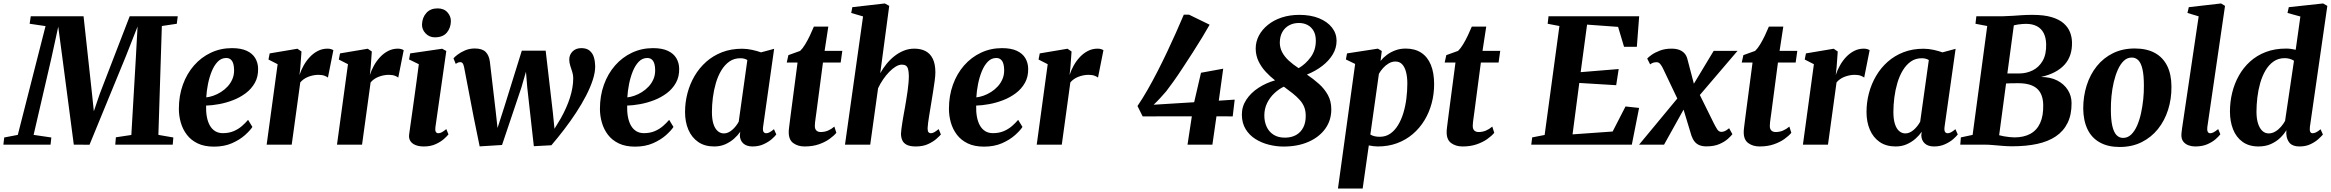

<svg xmlns="http://www.w3.org/2000/svg" viewBox="-62 -837 13490 1111"><path d="M-42.5 0 -37.5 -41.5 41 -56.5 201.5 -686 109.5 -699.5 116 -743H421.5L470.5 -293.5L481 -193L515.5 -294.5L688.5 -743H966.5L961 -699.5L874.5 -686.5L854.5 -56.5L941 -41.5L937.5 0H605L608.5 -42.5L698 -56L723.5 -492.5L734 -683.5L666.5 -512L456 0.5L365 0L299 -502.5L275 -682.5L235 -499L132.5 -56.5L235 -41.5L230.5 0Z M1398.5 -102.5Q1385 -81.5 1355 -54.8Q1325 -28 1280 -8.2Q1235 11.5 1176 11.5Q1121 11.5 1082.2 -7Q1043.5 -25.5 1019.5 -57Q995.5 -88.5 984.2 -127.5Q973 -166.5 973 -207.5Q973 -282.5 996 -346.5Q1019 -410.5 1060.5 -458Q1102 -505.5 1158.2 -532Q1214.5 -558.5 1280 -558.5Q1332.5 -558.5 1365.8 -543Q1399 -527.5 1415 -500.5Q1431 -473.5 1431.5 -440Q1432.5 -393 1412.8 -357.8Q1393 -322.5 1360 -297.8Q1327 -273 1287 -257.5Q1247 -242 1206 -234.5Q1165 -227 1130.5 -226Q1129.5 -190 1135 -160.8Q1140.5 -131.5 1152.5 -110.5Q1164.5 -89.5 1183.2 -78Q1202 -66.5 1227.5 -66.5Q1262.5 -66.5 1289.8 -78Q1317 -89.5 1337.8 -107.5Q1358.5 -125.5 1373.5 -143.5ZM1247.5 -501.5Q1218.5 -501.5 1197.8 -480Q1177 -458.5 1163 -423.8Q1149 -389 1141.2 -349.5Q1133.5 -310 1131.5 -273.5Q1150.5 -275.5 1172.8 -283.2Q1195 -291 1216.5 -304.5Q1238 -318 1255.5 -337Q1273 -356 1283.2 -380.5Q1293.5 -405 1292.5 -434.5Q1291.5 -469 1280 -485.2Q1268.5 -501.5 1247.5 -501.5Z M1481 0 1544.5 -465.5 1491.5 -492.5 1498.5 -528 1659 -555 1682.5 -539 1676 -448.5 1671 -403Q1680 -431 1695.2 -458.2Q1710.5 -485.5 1731 -507.2Q1751.5 -529 1777.2 -542.2Q1803 -555.5 1833 -555.5Q1845.5 -555.5 1854.2 -552.5Q1863 -549.5 1867 -546.5L1835.5 -388Q1832 -392 1817.5 -398Q1803 -404 1781 -404Q1765 -404 1749.5 -400.8Q1734 -397.5 1720.2 -392Q1706.5 -386.5 1695 -378.2Q1683.5 -370 1675.5 -360L1626 0Z M1888 0 1951.5 -465.5 1898.5 -492.5 1905.5 -528 2066 -555 2089.5 -539 2083 -448.5 2078 -403Q2087 -431 2102.2 -458.2Q2117.5 -485.5 2138 -507.2Q2158.5 -529 2184.2 -542.2Q2210 -555.5 2240 -555.5Q2252.5 -555.5 2261.2 -552.5Q2270 -549.5 2274 -546.5L2242.5 -388Q2239 -392 2224.5 -398Q2210 -404 2188 -404Q2172 -404 2156.5 -400.8Q2141 -397.5 2127.2 -392Q2113.5 -386.5 2102 -378.2Q2090.5 -370 2082.5 -360L2033 0Z M2390.5 10.5Q2362 10.5 2342 2.2Q2322 -6 2312.2 -21.5Q2302.5 -37 2305.5 -59Q2308 -77.5 2312.2 -107.5Q2316.5 -137.5 2322 -176.5Q2327.5 -215.5 2334 -262Q2340.5 -308.5 2347.5 -360Q2354.5 -411.5 2361.5 -465.5L2305 -493L2311.5 -528L2496.5 -555L2520.5 -542L2457.5 -101.5Q2455 -83.5 2459.5 -74.8Q2464 -66 2474 -66Q2484 -66 2494.2 -71.5Q2504.5 -77 2520.5 -90L2533 -59.5Q2525.5 -49.5 2507 -33Q2488.5 -16.5 2459.2 -3Q2430 10.5 2390.5 10.5ZM2454 -621Q2422 -621 2400.2 -644.2Q2378.5 -667.5 2380 -697Q2381.5 -735.5 2405 -762Q2428.5 -788.5 2470 -788.5Q2507 -788.5 2527.2 -765.5Q2547.5 -742.5 2547 -714.5Q2546.5 -676 2523.8 -648.5Q2501 -621 2454 -621Z M2713.5 10 2678.5 -161.5 2623.5 -448Q2620 -465 2615 -471.2Q2610 -477.5 2602 -477.5Q2593 -477.5 2587.5 -474.5Q2582 -471.5 2575 -467.5L2562 -499.5Q2568.5 -507.5 2586 -521Q2603.5 -534.5 2629.2 -545.5Q2655 -556.5 2685 -556.5Q2727.5 -556.5 2747.5 -537.2Q2767.5 -518 2772.5 -481L2806 -196L2817 -96.5L2856.5 -219.5L2957.5 -544H3095.5L3137 -186.5L3146.5 -92L3182 -150.5Q3199.5 -181.5 3213 -211.8Q3226.5 -242 3235.8 -271Q3245 -300 3250 -328.5Q3255 -357 3255 -384.5Q3255 -403.5 3249.2 -421.2Q3243.5 -439 3237.8 -456.8Q3232 -474.5 3232 -492.5Q3232 -520 3251 -539.2Q3270 -558.5 3302 -558.5Q3332.5 -558.5 3350 -543.8Q3367.5 -529 3374.5 -505.5Q3381.5 -482 3382 -455Q3382.5 -419 3368.2 -375Q3354 -331 3329 -282.8Q3304 -234.5 3271.5 -185Q3239 -135.5 3202.2 -87.5Q3165.5 -39.5 3128.5 3.5L3027 9L2989 -330.5L2981.5 -422L2955 -330.5L2843 2Z M3835 -102.5Q3821.5 -81.5 3791.5 -54.8Q3761.5 -28 3716.5 -8.2Q3671.5 11.5 3612.5 11.5Q3557.5 11.5 3518.8 -7Q3480 -25.5 3456 -57Q3432 -88.5 3420.8 -127.5Q3409.5 -166.5 3409.5 -207.5Q3409.5 -282.5 3432.5 -346.5Q3455.5 -410.5 3497 -458Q3538.5 -505.5 3594.8 -532Q3651 -558.5 3716.5 -558.5Q3769 -558.5 3802.2 -543Q3835.5 -527.5 3851.5 -500.5Q3867.5 -473.5 3868 -440Q3869 -393 3849.2 -357.8Q3829.5 -322.5 3796.5 -297.8Q3763.5 -273 3723.5 -257.5Q3683.5 -242 3642.5 -234.5Q3601.5 -227 3567 -226Q3566 -190 3571.5 -160.8Q3577 -131.5 3589 -110.5Q3601 -89.5 3619.8 -78Q3638.5 -66.5 3664 -66.5Q3699 -66.5 3726.2 -78Q3753.5 -89.5 3774.2 -107.5Q3795 -125.5 3810 -143.5ZM3684 -501.5Q3655 -501.5 3634.2 -480Q3613.5 -458.5 3599.5 -423.8Q3585.5 -389 3577.8 -349.5Q3570 -310 3568 -273.5Q3587 -275.5 3609.2 -283.2Q3631.5 -291 3653 -304.5Q3674.5 -318 3692 -337Q3709.5 -356 3719.8 -380.5Q3730 -405 3729 -434.5Q3728 -469 3716.5 -485.2Q3705 -501.5 3684 -501.5Z M4353.5 -102.5Q4351 -82 4356.2 -74Q4361.5 -66 4372 -66Q4380 -66 4390.5 -71.2Q4401 -76.5 4416.5 -89.5L4430 -59Q4422.5 -48.5 4403.8 -32Q4385 -15.5 4356.5 -2.5Q4328 10.5 4292.5 10.5Q4258.5 10.5 4239.2 -6.8Q4220 -24 4219 -54.5L4221.5 -74.5Q4207.5 -54 4185.5 -34.5Q4163.5 -15 4134.8 -2.2Q4106 10.5 4070.5 10.5Q4015.5 10.5 3978 -15.5Q3940.5 -41.5 3921.2 -86.5Q3902 -131.5 3902 -188.5Q3902 -244.5 3916 -297.8Q3930 -351 3957.2 -397.5Q3984.5 -444 4024.5 -479.5Q4064.5 -515 4116.5 -535Q4168.5 -555 4232 -555Q4260.5 -555 4290.2 -548.5Q4320 -542 4341.5 -534L4417.5 -554.5ZM4262.5 -489.5Q4255 -494.5 4244.8 -497.2Q4234.5 -500 4222 -500Q4185.5 -500 4158.5 -481Q4131.5 -462 4112 -429.8Q4092.5 -397.5 4080.5 -356.8Q4068.5 -316 4063 -272.8Q4057.5 -229.5 4057.5 -189Q4057.5 -147.5 4066.2 -120Q4075 -92.5 4090.8 -78.8Q4106.5 -65 4127 -65Q4140 -65 4152 -70.5Q4164 -76 4175 -85.5Q4186 -95 4195.5 -107Q4205 -119 4212.5 -132.5Z M4662 -186.5Q4659.5 -168 4657.5 -153.8Q4655.5 -139.5 4654.2 -128.2Q4653 -117 4653 -108Q4653 -90.5 4662 -81.8Q4671 -73 4687 -73Q4709 -73 4728.8 -81.2Q4748.5 -89.5 4766 -104.5L4777.5 -68.5Q4762.5 -50.5 4736.8 -32.2Q4711 -14 4675.5 -1.8Q4640 10.5 4593.5 10.5Q4555 10.5 4528 -9.2Q4501 -29 4502 -75Q4502 -78.5 4502.5 -85Q4503 -91.5 4504.5 -103.5Q4506 -115.5 4508.5 -135.5Q4511 -155.5 4515 -186L4553 -475H4490.5L4500 -518L4568 -542.5Q4582 -555.5 4596.8 -579.8Q4611.5 -604 4624.8 -632Q4638 -660 4647.5 -683H4731L4709.5 -542.5H4812L4802.5 -475H4700Z M5237 10.5Q5203.5 10.5 5184.8 0.8Q5166 -9 5158.8 -25.8Q5151.5 -42.5 5151.5 -64Q5152 -75 5154.2 -92.5Q5156.5 -110 5159.8 -131.2Q5163 -152.5 5167.2 -174.8Q5171.5 -197 5175 -217.5Q5178.5 -239 5182.5 -262.8Q5186.5 -286.5 5189.8 -310.5Q5193 -334.5 5195 -356.8Q5197 -379 5197 -398Q5196.5 -423 5192.5 -437.2Q5188.5 -451.5 5179.8 -457.2Q5171 -463 5156.5 -463Q5140 -463 5121.2 -451.8Q5102.5 -440.5 5083.5 -421Q5064.5 -401.5 5047.8 -377Q5031 -352.5 5019 -326.5L4973.5 0H4827.5L4932 -742L4863.5 -762L4870 -795.5L5058 -817L5083.5 -803L5031.5 -413.5Q5047.5 -442 5068.2 -467.5Q5089 -493 5114.2 -512.8Q5139.5 -532.5 5168.2 -544Q5197 -555.5 5228.5 -555.5Q5266 -555.5 5293.2 -541.5Q5320.5 -527.5 5335.5 -497Q5350.5 -466.5 5350.5 -418Q5350.5 -399.5 5346.5 -369.2Q5342.5 -339 5337.2 -306.2Q5332 -273.5 5327.5 -246.5Q5324.5 -227.5 5321 -206.5Q5317.5 -185.5 5314.2 -165.2Q5311 -145 5308.5 -126.8Q5306 -108.5 5305.5 -95Q5305.5 -77 5311.2 -71.5Q5317 -66 5324 -66Q5332.5 -66 5342.8 -71.2Q5353 -76.5 5369.5 -90L5382.5 -59Q5375.5 -50.5 5356.8 -33.8Q5338 -17 5308.2 -3.2Q5278.5 10.5 5237 10.5Z M5854.5 -102.5Q5841 -81.5 5811 -54.8Q5781 -28 5736 -8.2Q5691 11.5 5632 11.5Q5577 11.5 5538.2 -7Q5499.5 -25.5 5475.5 -57Q5451.5 -88.5 5440.2 -127.5Q5429 -166.5 5429 -207.5Q5429 -282.5 5452 -346.5Q5475 -410.5 5516.5 -458Q5558 -505.5 5614.2 -532Q5670.5 -558.5 5736 -558.5Q5788.5 -558.5 5821.8 -543Q5855 -527.5 5871 -500.5Q5887 -473.5 5887.5 -440Q5888.5 -393 5868.8 -357.8Q5849 -322.5 5816 -297.8Q5783 -273 5743 -257.5Q5703 -242 5662 -234.5Q5621 -227 5586.5 -226Q5585.5 -190 5591 -160.8Q5596.5 -131.5 5608.5 -110.5Q5620.5 -89.5 5639.2 -78Q5658 -66.5 5683.5 -66.5Q5718.5 -66.5 5745.8 -78Q5773 -89.5 5793.8 -107.5Q5814.5 -125.5 5829.5 -143.5ZM5703.5 -501.5Q5674.5 -501.5 5653.8 -480Q5633 -458.5 5619 -423.8Q5605 -389 5597.2 -349.5Q5589.5 -310 5587.5 -273.5Q5606.5 -275.5 5628.8 -283.2Q5651 -291 5672.5 -304.5Q5694 -318 5711.5 -337Q5729 -356 5739.2 -380.5Q5749.5 -405 5748.5 -434.5Q5747.5 -469 5736 -485.2Q5724.5 -501.5 5703.5 -501.5Z M5937 0 6000.5 -465.5 5947.5 -492.5 5954.5 -528 6115 -555 6138.5 -539 6132 -448.5 6127 -403Q6136 -431 6151.2 -458.2Q6166.5 -485.5 6187 -507.2Q6207.5 -529 6233.2 -542.2Q6259 -555.5 6289 -555.5Q6301.5 -555.5 6310.2 -552.5Q6319 -549.5 6323 -546.5L6291.5 -388Q6288 -392 6273.5 -398Q6259 -404 6237 -404Q6221 -404 6205.5 -400.8Q6190 -397.5 6176.2 -392Q6162.5 -386.5 6151 -378.2Q6139.5 -370 6131.5 -360L6082 0Z M6809.5 0 6834.5 -164 6550 -163.5 6520 -223.5Q6549 -266 6578 -316.8Q6607 -367.5 6635.5 -423Q6664 -478.5 6691 -535.5Q6718 -592.5 6742.5 -647.5Q6767 -702.5 6788 -752H6818.5L6937.5 -694Q6920 -663 6894.8 -621.2Q6869.5 -579.5 6840.2 -534Q6811 -488.5 6782.2 -444.8Q6753.5 -401 6728.2 -365.5Q6703 -330 6686.5 -309Q6670 -290 6651.8 -270Q6633.5 -250 6613.5 -231L6848 -245.5L6887.5 -416L7016 -439.5L6990.5 -254.5L7082.5 -260.5L7071 -163.5L6977 -164L6953.5 0Z M7365 11Q7322.5 11 7280 0.2Q7237.5 -10.5 7202.2 -32.8Q7167 -55 7145.8 -89.8Q7124.5 -124.5 7124 -172.5Q7123.5 -220.5 7150 -260.5Q7176.5 -300.5 7220.5 -329Q7264.5 -357.5 7316 -372Q7287 -394.5 7261.5 -422.2Q7236 -450 7220.2 -483Q7204.5 -516 7204 -556Q7204 -595.5 7222.5 -630.8Q7241 -666 7274.8 -693.2Q7308.5 -720.5 7354.8 -735.8Q7401 -751 7456.5 -751Q7522.5 -751 7570.8 -731.2Q7619 -711.5 7645.5 -677.5Q7672 -643.5 7672 -601Q7672 -559 7650 -522.2Q7628 -485.5 7589.5 -455.8Q7551 -426 7500.5 -405.5Q7538.5 -380 7570.5 -351.2Q7602.5 -322.5 7622 -286.8Q7641.5 -251 7641.5 -204Q7641.5 -140.5 7606.5 -92Q7571.5 -43.5 7509.2 -16.2Q7447 11 7365 11ZM7452.5 -442.5Q7493 -466 7522.5 -506.5Q7552 -547 7552 -601Q7552 -635.5 7539 -658.2Q7526 -681 7504 -692.5Q7482 -704 7454 -704Q7422.5 -704 7397.5 -690.5Q7372.5 -677 7358.2 -651.8Q7344 -626.5 7343.5 -590Q7344 -559.5 7357.5 -534.2Q7371 -509 7395.2 -486.5Q7419.5 -464 7452.5 -442.5ZM7375 -40.5Q7412 -41 7438.5 -56.2Q7465 -71.5 7479.5 -99.8Q7494 -128 7493.5 -168Q7493.5 -195.5 7484.8 -217.5Q7476 -239.5 7459 -258.5Q7442 -277.5 7419 -296Q7396 -314.5 7367 -335.5Q7339 -322.5 7312.8 -298.2Q7286.5 -274 7270.2 -241Q7254 -208 7254 -168.5Q7254 -132.5 7267.5 -103.2Q7281 -74 7308 -57Q7335 -40 7375 -40.5Z M7680 254 7779.5 -467 7726 -493 7732.5 -528 7911 -555.5 7933.5 -542 7926.5 -484.5Q7941.5 -503.5 7963.5 -519.8Q7985.5 -536 8012.8 -546Q8040 -556 8072 -556Q8125 -556 8161.8 -532Q8198.5 -508 8217.5 -462Q8236.5 -416 8236.5 -349.5Q8236.5 -292.5 8222.2 -239.2Q8208 -186 8180.5 -140.8Q8153 -95.5 8113.2 -61.5Q8073.5 -27.5 8022.5 -8.5Q7971.5 10.5 7910.5 10.5Q7898.5 10.5 7885 8.8Q7871.5 7 7858.5 4.5L7823 254ZM7867.5 -58.5Q7878 -52 7891.2 -48.8Q7904.5 -45.5 7922 -45.5Q7956.5 -45.5 7982.5 -63.5Q8008.5 -81.5 8027.5 -112.5Q8046.5 -143.5 8058.5 -183.2Q8070.5 -223 8076 -267Q8081.5 -311 8081.5 -354Q8081.5 -391 8074.2 -419.5Q8067 -448 8052 -464.5Q8037 -481 8012.5 -481Q7992 -481 7973.8 -470.2Q7955.5 -459.5 7941 -443.2Q7926.5 -427 7917 -410Z M8469 -186.5Q8466.5 -168 8464.5 -153.8Q8462.5 -139.5 8461.2 -128.2Q8460 -117 8460 -108Q8460 -90.5 8469 -81.8Q8478 -73 8494 -73Q8516 -73 8535.8 -81.2Q8555.5 -89.5 8573 -104.5L8584.5 -68.5Q8569.5 -50.5 8543.8 -32.2Q8518 -14 8482.5 -1.8Q8447 10.5 8400.5 10.5Q8362 10.5 8335 -9.2Q8308 -29 8309 -75Q8309 -78.5 8309.5 -85Q8310 -91.5 8311.5 -103.5Q8313 -115.5 8315.5 -135.5Q8318 -155.5 8322 -186L8360 -475H8297.5L8307 -518L8375 -542.5Q8389 -555.5 8403.8 -579.8Q8418.5 -604 8431.8 -632Q8445 -660 8454.5 -683H8538L8516.5 -542.5H8619L8609.5 -475H8507Z M8798.5 0 8804 -42 8876 -56 8961.5 -686.5 8893.5 -699.5 8898.5 -743H9423L9409.5 -566H9335.5L9301 -681.5L9121.5 -694.5L9084.5 -419.5L9304.5 -437.5L9290 -344L9076.5 -357L9037.5 -59.5L9269.5 -76L9344 -221L9422.5 -212.5L9380.5 0Z M9812.5 10Q9789.5 10 9772.8 3.5Q9756 -3 9744.5 -16.8Q9733 -30.5 9725.5 -52L9662.5 -260L9706.5 -250.5L9567 0H9422.5L9678.5 -309L9666 -220L9561.5 -439.5Q9554.5 -454.5 9545.5 -465.8Q9536.5 -477 9524.5 -477Q9512 -477 9503.5 -474Q9495 -471 9486.5 -464.5L9469.5 -498Q9476 -506 9494.8 -519.5Q9513.5 -533 9542.8 -544.2Q9572 -555.5 9610.5 -555.5Q9635.5 -555.5 9654 -548.8Q9672.5 -542 9684.8 -528.8Q9697 -515.5 9702 -495.5L9753.5 -299.5L9711.5 -306L9854 -542.5H9992L9737.5 -244.5L9751 -334L9855 -123.5Q9865 -103.5 9874.5 -88.8Q9884 -74 9898.5 -74Q9907.5 -74 9917.2 -77.8Q9927 -81.5 9943.5 -95L9962.5 -60.5Q9955 -50.5 9936.2 -33.5Q9917.5 -16.5 9886.8 -3.2Q9856 10 9812.5 10Z M10188 -186.5Q10185.5 -168 10183.5 -153.8Q10181.5 -139.5 10180.2 -128.2Q10179 -117 10179 -108Q10179 -90.5 10188 -81.8Q10197 -73 10213 -73Q10235 -73 10254.8 -81.2Q10274.5 -89.5 10292 -104.5L10303.5 -68.5Q10288.5 -50.5 10262.8 -32.2Q10237 -14 10201.5 -1.8Q10166 10.5 10119.5 10.5Q10081 10.5 10054 -9.2Q10027 -29 10028 -75Q10028 -78.5 10028.5 -85Q10029 -91.5 10030.5 -103.5Q10032 -115.5 10034.5 -135.5Q10037 -155.5 10041 -186L10079 -475H10016.5L10026 -518L10094 -542.5Q10108 -555.5 10122.8 -579.8Q10137.5 -604 10150.8 -632Q10164 -660 10173.5 -683H10257L10235.5 -542.5H10338L10328.5 -475H10226Z M10370.5 0 10434 -465.5 10381 -492.5 10388 -528 10548.5 -555 10572 -539 10565.5 -448.5 10560.5 -403Q10569.5 -431 10584.8 -458.2Q10600 -485.5 10620.5 -507.2Q10641 -529 10666.8 -542.2Q10692.5 -555.5 10722.5 -555.5Q10735 -555.5 10743.8 -552.5Q10752.5 -549.5 10756.5 -546.5L10725 -388Q10721.5 -392 10707 -398Q10692.5 -404 10670.5 -404Q10654.5 -404 10639 -400.8Q10623.5 -397.5 10609.8 -392Q10596 -386.5 10584.5 -378.2Q10573 -370 10565 -360L10515.5 0Z M11190 -102.5Q11187.5 -82 11192.8 -74Q11198 -66 11208.5 -66Q11216.5 -66 11227 -71.2Q11237.5 -76.5 11253 -89.5L11266.5 -59Q11259 -48.5 11240.2 -32Q11221.5 -15.5 11193 -2.5Q11164.5 10.5 11129 10.5Q11095 10.5 11075.8 -6.8Q11056.5 -24 11055.5 -54.5L11058 -74.5Q11044 -54 11022 -34.5Q11000 -15 10971.2 -2.2Q10942.5 10.5 10907 10.5Q10852 10.5 10814.5 -15.5Q10777 -41.5 10757.8 -86.5Q10738.5 -131.5 10738.5 -188.5Q10738.5 -244.5 10752.5 -297.8Q10766.5 -351 10793.8 -397.5Q10821 -444 10861 -479.5Q10901 -515 10953 -535Q11005 -555 11068.5 -555Q11097 -555 11126.8 -548.5Q11156.5 -542 11178 -534L11254 -554.5ZM11099 -489.5Q11091.5 -494.5 11081.2 -497.2Q11071 -500 11058.5 -500Q11022 -500 10995 -481Q10968 -462 10948.5 -429.8Q10929 -397.5 10917 -356.8Q10905 -316 10899.5 -272.8Q10894 -229.5 10894 -189Q10894 -147.5 10902.8 -120Q10911.5 -92.5 10927.2 -78.8Q10943 -65 10963.5 -65Q10976.5 -65 10988.5 -70.5Q11000.5 -76 11011.5 -85.5Q11022.5 -95 11032 -107Q11041.5 -119 11049 -132.5Z M11581.5 9.5Q11555.5 9.5 11527.2 7.2Q11499 5 11471.8 2.5Q11444.5 0 11421 0H11281L11284.5 -42L11352.5 -56.5L11437 -686.5L11369 -699.5L11374 -743H11528.5Q11558 -743.5 11584.5 -745.5Q11611 -747.5 11638.8 -749.2Q11666.5 -751 11698.5 -751Q11766 -751 11810 -737.8Q11854 -724.5 11879.5 -701.8Q11905 -679 11916 -650.8Q11927 -622.5 11927.5 -592.5Q11929.5 -512 11883.8 -462Q11838 -412 11748 -391.5Q11803 -391.5 11842.5 -371Q11882 -350.5 11903.5 -316.2Q11925 -282 11925 -240.5Q11925.5 -173.5 11902 -125.8Q11878.5 -78 11834 -48Q11789.5 -18 11725.8 -4.2Q11662 9.5 11581.5 9.5ZM11594.5 -42Q11648.5 -42 11686.2 -62.5Q11724 -83 11743.2 -125Q11762.5 -167 11761 -231Q11759.5 -294.5 11724.2 -325Q11689 -355.5 11617 -355.5Q11593.5 -355.5 11577.8 -355.2Q11562 -355 11546 -354L11506 -54.5Q11518.5 -51 11534.2 -48.2Q11550 -45.5 11566 -43.8Q11582 -42 11594.5 -42ZM11553.5 -412Q11571.5 -411.5 11588 -411.8Q11604.5 -412 11622.5 -412Q11664 -412 11700 -429.8Q11736 -447.5 11757.8 -485Q11779.5 -522.5 11778 -582Q11777 -619.5 11763.5 -645.8Q11750 -672 11724.2 -685.5Q11698.5 -699 11660.5 -699Q11652 -699 11639.8 -698Q11627.5 -697 11614.8 -695.2Q11602 -693.5 11591 -690.5Z M12290.5 -556.5Q12359.5 -556.5 12406.8 -530.8Q12454 -505 12478.5 -455.5Q12503 -406 12503 -335Q12503.5 -264.5 12483.5 -201.5Q12463.5 -138.5 12424.8 -90.2Q12386 -42 12330.2 -14.2Q12274.5 13.5 12203 13.5Q12135.5 13.5 12088.5 -12.8Q12041.5 -39 12017.5 -88.5Q11993.5 -138 11992.5 -208.5Q11992.5 -280 12012.5 -343Q12032.5 -406 12071 -454Q12109.5 -502 12164.8 -529.2Q12220 -556.5 12290.5 -556.5ZM12273.5 -504Q12247 -504 12227 -484.8Q12207 -465.5 12192.8 -433.5Q12178.5 -401.5 12169.2 -362Q12160 -322.5 12156 -281Q12152 -239.5 12152.5 -202Q12152.5 -143.5 12161 -107.5Q12169.5 -71.5 12185.2 -55.2Q12201 -39 12223 -39Q12249.5 -39 12269.5 -58Q12289.5 -77 12303.8 -109.2Q12318 -141.5 12326.8 -181.2Q12335.5 -221 12339.8 -262.5Q12344 -304 12343.5 -342Q12343.5 -401.5 12335.2 -437Q12327 -472.5 12311.5 -488.2Q12296 -504 12273.5 -504Z M12710.5 -101Q12708.5 -84 12712.8 -75Q12717 -66 12727.5 -66Q12735.5 -66 12745.5 -70.8Q12755.5 -75.5 12773.5 -90L12786 -60Q12777.5 -48.5 12759 -32Q12740.5 -15.5 12711 -2.5Q12681.5 10.5 12640 10.5Q12620.5 10.5 12602.2 4Q12584 -2.5 12572.2 -17Q12560.5 -31.5 12560.5 -55Q12560.5 -60.5 12561.2 -67.8Q12562 -75 12563 -82.5Q12564 -90 12564.5 -95L12660.5 -742.5L12595.5 -762L12603.5 -795.5L12790 -817L12813 -803Z M13304 -102Q13302 -84.5 13305.8 -75.2Q13309.5 -66 13320 -66Q13328.5 -66 13339.2 -71Q13350 -76 13366 -89L13379.5 -58.5Q13371.5 -49 13353.5 -32.5Q13335.5 -16 13308 -2.8Q13280.5 10.5 13244 10.5Q13205 10.5 13187.2 -9.5Q13169.5 -29.5 13167.5 -63L13168 -84Q13155.5 -62 13133 -40Q13110.5 -18 13079 -3.8Q13047.5 10.5 13006.5 10.5Q12951.5 10.5 12914.5 -16.2Q12877.5 -43 12859.5 -88.8Q12841.5 -134.5 12841.5 -192Q12841.5 -246.5 12854.2 -299.5Q12867 -352.5 12892.8 -398.8Q12918.5 -445 12957.5 -480.5Q12996.5 -516 13048.8 -536Q13101 -556 13167 -556Q13180.5 -556 13195 -554Q13209.5 -552 13222 -549L13249 -741.5L13174.5 -762L13182 -795.5L13380.5 -817L13405 -803ZM13212 -485.5Q13202.5 -492 13188.8 -496.2Q13175 -500.5 13158.5 -500.5Q13121 -500.5 13093.5 -481Q13066 -461.5 13047 -429Q13028 -396.5 13016.5 -356Q13005 -315.5 13000 -272.5Q12995 -229.5 12995 -190.5Q12995 -150.5 13004 -122.5Q13013 -94.5 13028.8 -79.8Q13044.5 -65 13065.5 -65Q13085.5 -65 13103.8 -75.8Q13122 -86.5 13136.8 -103.5Q13151.5 -120.5 13160.5 -137.5Z"/></svg>

Font: Merriweather 48pt ExtraBold
Style: Italic
Weight: 800
Italic angle: -7.8°
Version: Version 2.101